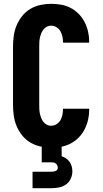

<svg xmlns="http://www.w3.org/2000/svg" viewBox="-20 -763 540 1003"><path d="M247 8Q219 8 191 2Q163 -4 138.5 -18.5Q114 -33 96 -55.5Q78 -78 67 -104Q56 -130 52 -158.5Q48 -187 48 -215V-520Q48 -548 52 -576.5Q56 -605 67 -631Q78 -657 96 -679.5Q114 -702 138.5 -716.5Q163 -731 191 -737Q219 -743 247 -743Q273 -743 299.5 -738.5Q326 -734 349.5 -721.5Q373 -709 391.5 -690Q410 -671 422 -647.5Q434 -624 440 -598Q446 -572 446 -546V-540H309V-542Q309 -557 306 -572Q303 -587 295.5 -600Q288 -613 275 -621Q262 -629 247 -629Q235 -629 224.5 -623.5Q214 -618 207 -609Q200 -600 195.5 -589Q191 -578 188.5 -566.5Q186 -555 185.5 -543.5Q185 -532 185 -520V-215Q185 -203 185.5 -191.5Q186 -180 188.5 -168.5Q191 -157 195.5 -146Q200 -135 207 -126Q214 -117 224.5 -111.5Q235 -106 247 -106Q262 -106 275 -114Q288 -122 295.5 -135Q303 -148 306 -163Q309 -178 309 -193V-195H446V-189Q446 -163 440 -137Q434 -111 422 -87.5Q410 -64 391.5 -45Q373 -26 349.5 -13.5Q326 -1 299.5 3.5Q273 8 247 8ZM150 220V134H250Q255 134 260.5 133Q266 132 271 130Q276 128 279 123.5Q282 119 282 114Q282 108 279.5 102Q277 96 272.5 92Q268 88 262 86.5Q256 85 250 85H198V-106H302V53Q314 57 325 64.5Q336 72 343.5 82.5Q351 93 354.5 106Q358 119 358 132Q358 152 349.5 170.5Q341 189 325 200.5Q309 212 289.5 216Q270 220 250 220Z"/></svg>

Font: Iosevka Heavy
Style: Regular
Weight: 900
Monospace: yes
Designer: Belleve Invis
Foundry: Belleve Invis
Version: Version 32.5.0; ttfautohint (v1.8.4)